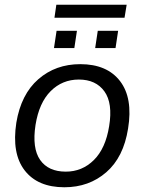

<svg xmlns="http://www.w3.org/2000/svg" viewBox="-20 -782 611 811"><path d="M252 9Q139 9 84 -62.5Q29 -134 49 -264Q69 -384 142 -447.5Q215 -511 319 -511Q432 -511 487 -439.5Q542 -368 521 -239Q502 -118 429 -54.5Q356 9 252 9ZM258 -57Q327 -57 376.5 -106Q426 -155 441 -249Q457 -346 421 -396Q385 -446 313 -446Q243 -446 194 -397Q145 -348 130 -254Q115 -156 149.5 -106.5Q184 -57 258 -57ZM210 -707 218 -762H515L506 -707ZM208 -579 219 -652H305L294 -579ZM382 -579 393 -652H479L468 -579Z"/></svg>

Font: Mulish
Style: Italic
Weight: 400
Italic angle: -9°
Designer: Vernon Adams
Foundry: Vernon Adams
Version: Version 3.603; ttfautohint (v1.8.3)